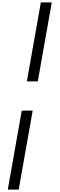

<svg xmlns="http://www.w3.org/2000/svg" viewBox="-20 -1120 490 1580"><path d="M316 -1100H406L291 -450H201ZM159 -210H249L134 440H44Z"/></svg>

Font: Charmonman
Style: Bold
Weight: 700
Designer: Ekaluck Peanpanawate
Foundry: Cadson Demak Co.,Ltd.
Version: Version 1.000; ttfautohint (v1.6)